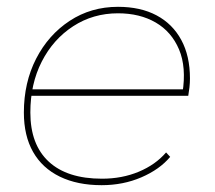

<svg xmlns="http://www.w3.org/2000/svg" viewBox="-20 -540 629 563"><path d="M278 3Q207 3 155.5 -22Q104 -47 77 -94.5Q50 -142 50 -210Q50 -298 86 -368Q122 -438 184.5 -479Q247 -520 326 -520Q392 -520 439 -495Q486 -470 511.5 -423Q537 -376 537 -310Q537 -297 535.5 -283.5Q534 -270 532 -259H66L70 -278H523L515 -267Q527 -343 505 -395Q483 -447 436.5 -474Q390 -501 326 -501Q253 -501 194.5 -463Q136 -425 102.5 -359.5Q69 -294 69 -210Q69 -116 123 -66Q177 -16 279 -16Q338 -16 387 -36.5Q436 -57 467 -93L479 -80Q448 -43 394.5 -20Q341 3 278 3Z"/></svg>

Font: Montserrat Thin Thin
Style: Italic
Weight: 250
Italic angle: -11.3°
Version: Version 9.000